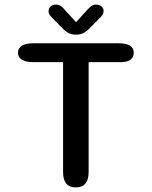

<svg xmlns="http://www.w3.org/2000/svg" viewBox="-20 -807 659 834"><path d="M494.5 -619Q561 -619 561 -578.5Q561 -558.5 546.8 -547.8Q532.5 -537 504.5 -537H365V-59.5Q365 7 309 7Q254 7 254 -59.5V-537H125Q92.5 -537 75.2 -547.8Q58 -558.5 58 -578.5Q58 -598 75.2 -608.5Q92.5 -619 125 -619ZM418.5 -734 380.5 -695.5Q363 -676.5 347.8 -666.5Q332.5 -656.5 310.5 -656.5Q288 -656.5 272.8 -666.5Q257.5 -676.5 240 -695.5L202.5 -734Q191 -746 191 -758.5Q191 -771 200 -779Q209 -787 223 -787Q236 -787 245 -780.2Q254 -773.5 263.5 -762L310.5 -710.5L357 -762Q366.5 -772.5 375.5 -779.8Q384.5 -787 397.5 -787Q412 -787 421 -779Q430 -771 430 -759Q430 -753.5 427.5 -747.2Q425 -741 418.5 -734Z"/></svg>

Font: Sono ExtraLight Monospace Medium
Style: Regular
Weight: 500
Version: Version 2.112